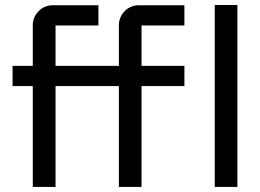

<svg xmlns="http://www.w3.org/2000/svg" viewBox="-20 -741 1031 761"><path d="M710.9 -399.9H541V0H451.2V-399.9H200.2V0H109.9V-399.9H29.8V-480H109.9V-640.1Q109.9 -673.3 133.1 -696.8Q156.2 -720.2 189.9 -720.2H370.1V-640.1H200.2V-480H451.2V-640.1Q451.2 -673.3 474.1 -696.8Q497.1 -720.2 530.8 -720.2H710.9V-640.1H541V-480H710.9ZM920.9 0H831.1V-721.2H920.9Z"/></svg>

Font: Laconic
Style: Regular
Weight: 400
Designer: Robby Woodard
Version: Version 1.000